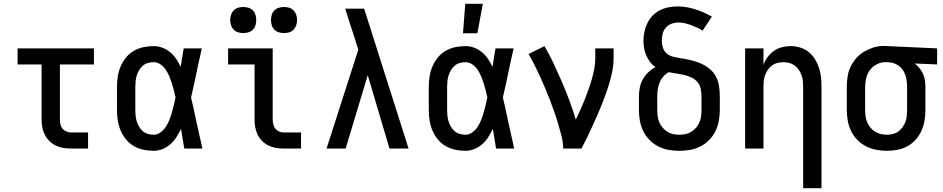

<svg xmlns="http://www.w3.org/2000/svg" viewBox="-20 -786 4990 1016"><path d="M446 0H355Q334 0 313.5 -3.5Q293 -7 274.5 -16Q256 -25 241 -40Q226 -55 216.5 -74Q207 -93 203.5 -113.5Q200 -134 200 -155V-445H73V-530H477V-445H297V-155Q297 -142 299.5 -129Q302 -116 310 -106Q318 -96 330 -90.5Q342 -85 355 -85H446Z M793 12Q765 12 737.5 6Q710 0 686.5 -14Q663 -28 645.5 -50Q628 -72 617.5 -97.5Q607 -123 603 -150Q599 -177 599 -205V-325Q599 -353 603 -380Q607 -407 617.5 -432.5Q628 -458 645.5 -480Q663 -502 686.5 -516Q710 -530 737.5 -536Q765 -542 793 -542Q817 -542 839.5 -533.5Q862 -525 880.5 -509.5Q899 -494 912.5 -474Q926 -454 936 -432Q940 -457 944 -481.5Q948 -506 952 -530H1048Q1039 -491 1030.5 -452Q1022 -413 1014 -374V-373Q1008 -347 1002.5 -321Q997 -295 991 -270Q998 -242 1004 -214Q1010 -186 1016 -158V-157Q1025 -118 1033.5 -78.5Q1042 -39 1051 0H955Q951 -26 946.5 -52Q942 -78 938 -104Q927 -82 914 -61Q901 -40 882.5 -23.5Q864 -7 840.5 2.5Q817 12 793 12ZM793 -73Q813 -73 830 -86Q847 -99 858 -116Q869 -133 876.5 -152Q884 -171 889.5 -190.5Q895 -210 900 -230Q905 -250 909 -270Q905 -289 900 -308.5Q895 -328 889 -346.5Q883 -365 875.5 -383Q868 -401 857 -417.5Q846 -434 829 -445.5Q812 -457 793 -457Q777 -457 762 -452.5Q747 -448 735.5 -438Q724 -428 716 -414.5Q708 -401 703.5 -386Q699 -371 697.5 -355.5Q696 -340 696 -325V-205Q696 -190 697.5 -174.5Q699 -159 703.5 -144Q708 -129 716 -115.5Q724 -102 735.5 -92Q747 -82 762 -77.5Q777 -73 793 -73Z M1573 0H1481Q1460 0 1439.5 -3.5Q1419 -7 1400.5 -16Q1382 -25 1367 -40Q1352 -55 1343 -74Q1334 -93 1330.5 -113.5Q1327 -134 1327 -155V-445H1187V-530H1423V-155Q1423 -142 1426 -129Q1429 -116 1436.5 -106Q1444 -96 1456 -90.5Q1468 -85 1481 -85H1573Z M1483 -611Q1469 -611 1455.5 -615Q1442 -619 1432 -629Q1422 -639 1418 -652.5Q1414 -666 1414 -680Q1414 -694 1418 -707.5Q1422 -721 1432 -731Q1442 -741 1455.5 -745Q1469 -749 1483 -749Q1497 -749 1510.5 -745Q1524 -741 1533.5 -731Q1543 -721 1547.5 -707.5Q1552 -694 1552 -680Q1552 -666 1547.5 -652.5Q1543 -639 1533.5 -629Q1524 -619 1510.5 -615Q1497 -611 1483 -611ZM1267 -611Q1253 -611 1239.5 -615Q1226 -619 1216.5 -629Q1207 -639 1202.5 -652.5Q1198 -666 1198 -680Q1198 -694 1202.5 -707.5Q1207 -721 1216.5 -731Q1226 -741 1239.5 -745Q1253 -749 1267 -749Q1281 -749 1294.5 -745Q1308 -741 1318 -731Q1328 -721 1332 -707.5Q1336 -694 1336 -680Q1336 -666 1332 -652.5Q1328 -639 1318 -629Q1308 -619 1294.5 -615Q1281 -611 1267 -611Z M1708 0 1876 -523 1853 -596Q1841 -632 1829.5 -668Q1818 -704 1807 -740H1907L2142 0H2041L1926 -388L1809 0Z M2443 12Q2415 12 2387.5 6Q2360 0 2336.5 -14Q2313 -28 2295.5 -50Q2278 -72 2267.5 -97.5Q2257 -123 2253 -150Q2249 -177 2249 -205V-325Q2249 -353 2253 -380Q2257 -407 2267.5 -432.5Q2278 -458 2295.5 -480Q2313 -502 2336.5 -516Q2360 -530 2387.5 -536Q2415 -542 2443 -542Q2467 -542 2489.5 -533.5Q2512 -525 2530.5 -509.5Q2549 -494 2562.5 -474Q2576 -454 2586 -432Q2590 -457 2594 -481.5Q2598 -506 2602 -530H2698Q2689 -491 2680.5 -452Q2672 -413 2664 -374V-373Q2658 -347 2652.5 -321Q2647 -295 2641 -270Q2648 -242 2654 -214Q2660 -186 2666 -158V-157Q2675 -118 2683.5 -78.5Q2692 -39 2701 0H2605Q2601 -26 2596.5 -52Q2592 -78 2588 -104Q2577 -82 2564 -61Q2551 -40 2532.5 -23.5Q2514 -7 2490.5 2.5Q2467 12 2443 12ZM2443 -73Q2463 -73 2480 -86Q2497 -99 2508 -116Q2519 -133 2526.5 -152Q2534 -171 2539.5 -190.5Q2545 -210 2550 -230Q2555 -250 2559 -270Q2555 -289 2550 -308.5Q2545 -328 2539 -346.5Q2533 -365 2525.5 -383Q2518 -401 2507 -417.5Q2496 -434 2479 -445.5Q2462 -457 2443 -457Q2427 -457 2412 -452.5Q2397 -448 2385.5 -438Q2374 -428 2366 -414.5Q2358 -401 2353.5 -386Q2349 -371 2347.5 -355.5Q2346 -340 2346 -325V-205Q2346 -190 2347.5 -174.5Q2349 -159 2353.5 -144Q2358 -129 2366 -115.5Q2374 -102 2385.5 -92Q2397 -82 2412 -77.5Q2427 -73 2443 -73Z M2430 -610 2442 -766H2535L2506 -610Z M2960 0Q2960 -33 2951.5 -66Q2943 -99 2933.5 -131Q2924 -163 2913 -194.5Q2902 -226 2890 -257Q2878 -288 2865 -319Q2852 -350 2838 -380.5Q2824 -411 2809 -441Q2794 -471 2777 -500L2861 -542Q2888 -496 2910.5 -448Q2933 -400 2954 -351.5Q2975 -303 2993.5 -253Q3012 -203 3027 -153Q3039 -178 3051 -204.5Q3063 -231 3073.5 -257.5Q3084 -284 3093.5 -310.5Q3103 -337 3111 -364.5Q3119 -392 3124.5 -420Q3130 -448 3130 -477V-530H3227V-477Q3227 -445 3221 -413.5Q3215 -382 3206 -351.5Q3197 -321 3186.5 -291Q3176 -261 3164 -231.5Q3152 -202 3139 -172.5Q3126 -143 3113 -114.5Q3100 -86 3086 -57Q3072 -28 3057 0Z M3575 12Q3546 12 3517.5 7Q3489 2 3463 -11.5Q3437 -25 3416.5 -46Q3396 -67 3383.5 -93Q3371 -119 3366 -147.5Q3361 -176 3361 -205V-274Q3361 -298 3365.5 -321.5Q3370 -345 3381.5 -366Q3393 -387 3410.5 -403.5Q3428 -420 3449 -431Q3432 -442 3420 -458Q3408 -474 3400 -492.5Q3392 -511 3388.5 -530.5Q3385 -550 3385 -570Q3385 -594 3390 -617.5Q3395 -641 3405.5 -663Q3416 -685 3432.5 -702.5Q3449 -720 3470.5 -731Q3492 -742 3515.5 -747Q3539 -752 3563 -752Q3612 -752 3658.5 -737Q3705 -722 3747 -698L3698 -624Q3684 -633 3668.5 -640Q3653 -647 3637 -653Q3621 -659 3604.5 -663Q3588 -667 3571 -667Q3552 -667 3534 -660.5Q3516 -654 3504 -640.5Q3492 -627 3487 -608.5Q3482 -590 3482 -572Q3482 -553 3487.5 -535Q3493 -517 3506.5 -504.5Q3520 -492 3538 -487Q3556 -482 3575 -479Q3603 -475 3630 -469Q3657 -463 3683 -452.5Q3709 -442 3731.5 -424.5Q3754 -407 3767.5 -382.5Q3781 -358 3785 -330Q3789 -302 3789 -274V-205Q3789 -176 3784 -147.5Q3779 -119 3766.5 -93Q3754 -67 3733.5 -46Q3713 -25 3687 -11.5Q3661 2 3632.5 7Q3604 12 3575 12ZM3575 -73Q3592 -73 3608.5 -76.5Q3625 -80 3639 -89Q3653 -98 3664 -111Q3675 -124 3681.5 -139.5Q3688 -155 3690 -171.5Q3692 -188 3692 -205V-274Q3692 -295 3688 -315.5Q3684 -336 3671 -351.5Q3658 -367 3639 -376Q3620 -385 3600 -389.5Q3580 -394 3559.5 -397Q3539 -400 3519 -404Q3502 -395 3489.5 -380.5Q3477 -366 3470 -348.5Q3463 -331 3460.5 -312Q3458 -293 3458 -274V-205Q3458 -188 3460 -171.5Q3462 -155 3468.5 -139.5Q3475 -124 3486 -111Q3497 -98 3511 -89Q3525 -80 3541.5 -76.5Q3558 -73 3575 -73Z M4230 210V-325Q4230 -341 4228.5 -357Q4227 -373 4221.5 -388Q4216 -403 4207 -416.5Q4198 -430 4185 -439.5Q4172 -449 4156.5 -453Q4141 -457 4125 -457Q4109 -457 4093.5 -453Q4078 -449 4065 -439.5Q4052 -430 4043 -416.5Q4034 -403 4028.5 -388Q4023 -373 4021.5 -357Q4020 -341 4020 -325V0H3923V-530H4020V-443Q4028 -465 4042 -484Q4056 -503 4075 -516.5Q4094 -530 4117 -536Q4140 -542 4164 -542Q4189 -542 4214 -534.5Q4239 -527 4259 -511Q4279 -495 4292.5 -473Q4306 -451 4314 -426.5Q4322 -402 4324.5 -376.5Q4327 -351 4327 -325V210Z M4674 12Q4645 12 4616.5 6.5Q4588 1 4562.5 -12Q4537 -25 4516.5 -46Q4496 -67 4483.5 -93Q4471 -119 4466 -147.5Q4461 -176 4461 -205V-325Q4461 -352 4465 -379.5Q4469 -407 4480.5 -431.5Q4492 -456 4510 -477Q4528 -498 4551.5 -512Q4575 -526 4601.5 -534.5Q4628 -543 4656 -543Q4660 -543 4665 -542.5Q4670 -542 4675 -542L4939 -530V-445L4821 -450Q4835 -439 4846 -425Q4857 -411 4864.5 -394.5Q4872 -378 4874.5 -360.5Q4877 -343 4877 -325V-205Q4877 -177 4872.5 -149Q4868 -121 4856.5 -95Q4845 -69 4826 -47.5Q4807 -26 4782.5 -12.5Q4758 1 4730 6.5Q4702 12 4674 12ZM4673 -73Q4689 -73 4705 -77Q4721 -81 4734 -90.5Q4747 -100 4756.5 -113.5Q4766 -127 4771.5 -142Q4777 -157 4778.5 -173Q4780 -189 4780 -205V-325Q4780 -347 4776 -369.5Q4772 -392 4760.5 -411Q4749 -430 4729.5 -442Q4710 -454 4688 -456L4675 -457H4665Q4641 -457 4619 -445.5Q4597 -434 4583 -415Q4569 -396 4563.5 -372.5Q4558 -349 4558 -325V-205Q4558 -188 4560 -171.5Q4562 -155 4568.5 -140Q4575 -125 4585.5 -111.5Q4596 -98 4610 -89.5Q4624 -81 4640.5 -77Q4657 -73 4673 -73Z"/></svg>

Font: Lode Dark
Style: Bold
Weight: 700
Monospace: yes
Designer: Belleve Invis
Foundry: Belleve Invis
Version: Version 29.2.0; ttfautohint (v1.8.3)